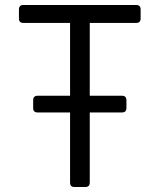

<svg xmlns="http://www.w3.org/2000/svg" viewBox="-20 -750 640 770"><path d="M278 0Q261 0 261 -18V-299H131Q113 -299 113 -317V-348Q113 -366 131 -366H261V-658H74Q56 -658 56 -676V-712Q56 -730 74 -730H526Q544 -730 544 -712V-676Q544 -658 526 -658H340V-366H469Q487 -366 487 -348V-317Q487 -299 469 -299H340V-18Q340 0 322 0Z"/></svg>

Font: Pitagon Sans Mono Light
Style: Regular
Weight: 300
Monospace: yes
Designer: Travis Tran
Foundry: Pitagon
Version: Version 1.001; ttfautohint (v1.8.4.7-5d5b);gftools[0.9.26]